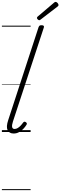

<svg xmlns="http://www.w3.org/2000/svg" viewBox="-20 -1397 639 2032"><path d="M125 16Q78 16 60.5 -19.5Q43 -55 67 -126L388 -1109Q393 -1121 399 -1125.5Q405 -1130 419 -1130Q436 -1130 442 -1124Q448 -1118 444 -1106L117 -111Q104 -72 108.5 -52Q113 -32 134 -32Q151 -32 167.5 -42Q184 -52 199 -68Q214 -84 224 -99Q230 -106 236.5 -108.5Q243 -111 252 -105Q263 -98 264 -91Q265 -84 260 -76Q247 -54 226.5 -33Q206 -12 180.5 2Q155 16 125 16ZM396 -1183Q388 -1183 379.5 -1191.5Q371 -1200 371 -1207Q371 -1209 372 -1212.5Q373 -1216 377 -1220L551 -1368Q556 -1372 559.5 -1374.5Q563 -1377 568 -1377Q574 -1377 581.5 -1372Q589 -1367 594 -1359Q599 -1351 599 -1344Q599 -1340 598 -1337Q597 -1334 591 -1329L410 -1190Q405 -1187 402 -1185Q399 -1183 396 -1183ZM0 605H304V615H0ZM0 -20H304V0H0ZM0 -505H304V-500H0ZM0 -1125H304V-1115H0Z"/></svg>

Font: Playwrite CU Guides
Style: Regular
Weight: 400
Designer: Veronika Burian, José Scaglione
Foundry: TypeTogether
Version: Version 1.003